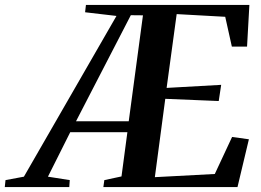

<svg xmlns="http://www.w3.org/2000/svg" viewBox="-112 -763 1063 783"><path d="M-92.5 0 -89.5 -28.5 -14.5 -42.5 363 -698 235 -713 238.5 -743H905L895.5 -573H833.5L806.5 -694.5L608.5 -705.5L567.5 -404.5L790 -417L780 -351L562 -360L519.5 -40.5L764 -53.5L834.5 -204.5L903 -195L856.5 0H309.5L313.5 -28.5L383.5 -43.5L407.5 -224H174.5L83.5 -42.5L172.5 -28.5L170.5 0ZM198 -268.5H413L471 -700.5L421.5 -701Z"/></svg>

Font: Merriweather 96pt SemiBold
Style: Italic
Weight: 600
Italic angle: -7.8°
Version: Version 2.101